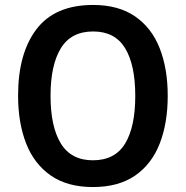

<svg xmlns="http://www.w3.org/2000/svg" viewBox="-20 -745 750 775"><path d="M657 -358Q657 -248 624.5 -165Q592 -82 525 -36Q458 10 355 10Q252 10 185 -36.5Q118 -83 85.5 -166Q53 -249 53 -359Q53 -530 127.5 -627.5Q202 -725 356 -725Q458 -725 525 -679Q592 -633 624.5 -550.5Q657 -468 657 -358ZM184 -358Q184 -234 225.5 -166Q267 -98 355 -98Q444 -98 485 -165.5Q526 -233 526 -358Q526 -483 485 -550.5Q444 -618 356 -618Q267 -618 225.5 -550Q184 -482 184 -358Z"/></svg>

Font: Noto Sans Khmer UI SemiCondensed SemiBold
Style: Regular
Weight: 600
Width: 4
Designer: Danh Hong and the Monotype Design Team
Foundry: Monotype Imaging Inc.
Version: Version 2.002; ttfautohint (v1.8.4.7-5d5b)